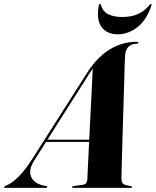

<svg xmlns="http://www.w3.org/2000/svg" viewBox="-81 -912 756 932"><path d="M85.5 -133.5Q56.5 -88 69.5 -55.5Q82.5 -23 126 -12.5L142.5 -9Q146 -8.5 147.2 -7.5Q148.5 -6.5 148.5 -4Q148.5 -2 146.8 -1Q145 0 141.5 0H-55Q-58 0 -59.5 -0.8Q-61 -1.5 -61 -3.5Q-61 -6 -58 -7.8Q-55 -9.5 -48 -12.5Q-21.5 -24 10.5 -56Q42.5 -88 75 -139.5L341.5 -558Q391 -635.5 452 -672.2Q513 -709 580.5 -709Q586.5 -709 588.5 -707.8Q590.5 -706.5 590.5 -704.5Q590.5 -702.5 589.2 -701.2Q588 -700 584 -700Q557 -699.5 542.2 -684.5Q527.5 -669.5 526 -640Q525.5 -629.5 524.2 -595.2Q523 -561 521.8 -511Q520.5 -461 518.5 -403.8Q516.5 -346.5 515 -288.8Q513.5 -231 512 -181Q510.5 -131 509.5 -96Q508.5 -61 508.5 -50Q508.5 -36 511.2 -28Q514 -20 523.2 -16Q532.5 -12 552 -9Q560 -7.5 560 -4.5Q560 -2.5 558 -1.2Q556 0 552.5 0H274.5Q272 0 270.5 -1Q269 -2 269 -4Q269 -6 270.5 -7Q272 -8 275 -8.5L321 -15Q332.5 -16.5 337.5 -24Q342.5 -31.5 343 -41.5Q343.5 -54 345 -86.8Q346.5 -119.5 348.8 -165Q351 -210.5 353.5 -262.5Q356 -314.5 358.8 -366.8Q361.5 -419 363.8 -465.2Q366 -511.5 367.5 -545Q369 -578.5 369.5 -592.5L379 -593.5Q378 -592.5 375.8 -589.5Q373.5 -586.5 367.5 -577.2Q361.5 -568 348.5 -548ZM132.5 -223 138.5 -234H395L396 -223ZM511.5 -829.5Q555 -829.5 587.5 -843.2Q620 -857 645 -888Q647 -890.5 648.2 -891.5Q649.5 -892.5 651 -892.5Q653.5 -892.5 654.2 -890.5Q655 -888.5 654 -885Q630.5 -815 586.2 -780.2Q542 -745.5 490 -745.5Q439 -745.5 412.5 -780.2Q386 -815 398.5 -885Q399 -888.5 400.5 -890.5Q402 -892.5 404.5 -892.5Q406 -892.5 407.2 -891.5Q408.5 -890.5 409 -888Q419 -854.5 446.2 -842Q473.5 -829.5 511.5 -829.5Z"/></svg>

Font: Fraunces 120pt
Style: Bold Italic
Weight: 700
Italic angle: -16°
Version: Version 1.000;[b76b70a41]